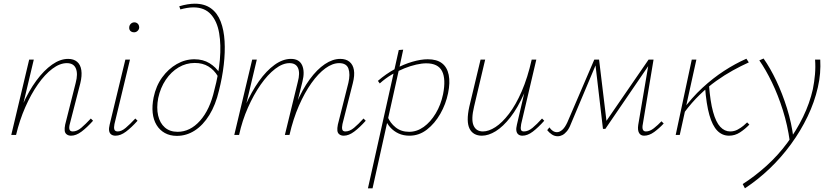

<svg xmlns="http://www.w3.org/2000/svg" viewBox="-20 -731 4518 1040"><path d="M365 4Q351 4 341.5 -3Q332 -10 330.5 -23Q329 -36 333 -56L390 -282Q403 -331 391 -360Q379 -389 342 -389Q304 -389 263.5 -358.5Q223 -328 185.5 -274.5Q148 -221 117 -150.5Q86 -80 67 0H47Q69 -88 102.5 -163.5Q136 -239 177 -294.5Q218 -350 262 -381Q306 -412 349 -412Q379 -412 397.5 -396.5Q416 -381 420.5 -351Q425 -321 415 -280L358 -59Q353 -40 356.5 -29.5Q360 -19 374 -19Q397 -19 420 -38.5Q443 -58 472 -89L484 -77Q451 -40 421.5 -18Q392 4 365 4ZM41 0 138 -408H163L66 0Z M606 4Q591 4 582 -3Q573 -10 571 -23Q569 -36 574 -56L659 -408H684L600 -59Q596 -40 599.5 -29.5Q603 -19 618 -19Q638 -19 661 -38.5Q684 -58 713 -89L725 -77Q692 -40 662.5 -18Q633 4 606 4ZM706 -556Q698 -556 691.5 -559.5Q685 -563 682 -569.5Q679 -576 680 -584Q681 -595 689 -602.5Q697 -610 708 -610Q716 -610 722 -606Q728 -602 731 -596Q734 -590 734 -581Q733 -571 725 -563.5Q717 -556 706 -556Z M938 5Q901 5 873 -10.5Q845 -26 828 -54Q811 -82 807 -120Q803 -158 812 -203Q825 -266 858.5 -312Q892 -358 937.5 -384Q983 -410 1033 -410Q1080 -410 1115 -388.5Q1150 -367 1172 -332L1160 -318Q1140 -352 1109 -371Q1078 -390 1035 -390Q988 -390 947.5 -366Q907 -342 878 -299Q849 -256 837 -200Q827 -147 836.5 -105.5Q846 -64 873 -40.5Q900 -17 942 -17Q1010 -17 1063.5 -77Q1117 -137 1141 -243Q1164 -328 1171 -408Q1178 -488 1167 -552Q1156 -616 1122 -653.5Q1088 -691 1028 -691Q1011 -691 993 -688Q975 -685 957 -680L951 -697Q974 -704 995.5 -707.5Q1017 -711 1035 -711Q1088 -711 1123 -685.5Q1158 -660 1175.5 -614Q1193 -568 1196.5 -508Q1200 -448 1192 -379.5Q1184 -311 1166 -240Q1148 -163 1114 -108Q1080 -53 1035 -24Q990 5 938 5Z M1842 4Q1828 4 1818.5 -3Q1809 -10 1807.5 -23Q1806 -36 1810 -56L1867 -282Q1878 -329 1867.5 -359Q1857 -389 1817 -389Q1781 -389 1742.5 -361Q1704 -333 1667 -281Q1630 -229 1599 -158Q1568 -87 1548 0H1529Q1552 -94 1585 -170.5Q1618 -247 1657.5 -301Q1697 -355 1739.5 -383.5Q1782 -412 1823 -412Q1854 -412 1873 -396.5Q1892 -381 1897 -352Q1902 -323 1891 -280L1835 -59Q1831 -40 1834 -29.5Q1837 -19 1851 -19Q1874 -19 1897.5 -38.5Q1921 -58 1949 -89L1961 -77Q1928 -40 1898.5 -18Q1869 4 1842 4ZM1249 0 1346 -408H1371L1274 0ZM1256 0Q1276 -84 1309 -159Q1342 -234 1382.5 -291Q1423 -348 1467.5 -380Q1512 -412 1556 -412Q1601 -412 1616.5 -377.5Q1632 -343 1618 -288L1546 0H1523L1593 -287Q1606 -335 1594.5 -362Q1583 -389 1548 -389Q1511 -389 1470.5 -358Q1430 -327 1392 -272.5Q1354 -218 1323 -148Q1292 -78 1275 0Z M1973 289 2140 -460 2164 -462 2140 -350 1998 289ZM2198 4Q2165 4 2139 -8Q2113 -20 2094 -41Q2075 -62 2066 -89L2079 -100Q2093 -65 2123 -41Q2153 -17 2196 -17Q2238 -17 2275 -43.5Q2312 -70 2340 -116.5Q2368 -163 2380 -221Q2396 -303 2374.5 -345.5Q2353 -388 2289 -388Q2265 -388 2234 -381Q2203 -374 2169.5 -360.5Q2136 -347 2102 -327Q2068 -307 2037 -279L2027 -293Q2071 -331 2119 -357Q2167 -383 2213.5 -396.5Q2260 -410 2297 -410Q2346 -410 2374 -388.5Q2402 -367 2410.5 -325.5Q2419 -284 2407 -226Q2395 -167 2365 -114.5Q2335 -62 2292.5 -29Q2250 4 2198 4Z M2590 4Q2567 4 2550 -5.5Q2533 -15 2523.5 -34Q2514 -53 2513.5 -82.5Q2513 -112 2522 -153L2583 -408H2608L2548 -154Q2531 -84 2545 -51.5Q2559 -19 2596 -19Q2627 -19 2663.5 -42.5Q2700 -66 2737 -114.5Q2774 -163 2806 -236.5Q2838 -310 2860 -408H2878Q2853 -301 2818.5 -223.5Q2784 -146 2744.5 -95.5Q2705 -45 2665.5 -20.5Q2626 4 2590 4ZM2810 4Q2796 4 2787.5 -3Q2779 -10 2777 -23Q2775 -36 2780 -56L2862 -408H2885L2803 -59Q2799 -37 2802 -28Q2805 -19 2818 -19Q2841 -19 2864.5 -38.5Q2888 -58 2916 -89L2928 -77Q2895 -40 2866 -18Q2837 4 2810 4Z M3469 4Q3450 4 3441.5 -11Q3433 -26 3437 -54L3495 -396H3507L3259 -33H3246L3204 -392L3211 -408H3225L3267 -60L3255 -62L3493 -408H3520L3462 -59Q3458 -40 3462 -29.5Q3466 -19 3479 -19Q3500 -19 3522 -36.5Q3544 -54 3563 -74L3575 -62Q3551 -36 3523.5 -16Q3496 4 3469 4ZM3001 7Q2984 7 2969.5 -2.5Q2955 -12 2944 -26L2956 -41Q2964 -29 2974.5 -22Q2985 -15 2997 -15Q3011 -15 3025.5 -27.5Q3040 -40 3053 -68L3199 -408H3219L3072 -59Q3063 -35 3051 -20.5Q3039 -6 3026.5 0.5Q3014 7 3001 7Z M3686 -121 3674 -130Q3727 -202 3784.5 -255Q3842 -308 3902 -347Q3962 -386 4023 -413L4036 -393Q3994 -374 3949.5 -349.5Q3905 -325 3859.5 -292.5Q3814 -260 3770.5 -218Q3727 -176 3686 -121ZM3640 0 3727 -408H3752L3662 0ZM3929 4Q3892 4 3865.5 -23Q3839 -50 3822.5 -108Q3806 -166 3799 -259L3820 -274Q3827 -181 3842.5 -125Q3858 -69 3881.5 -44Q3905 -19 3935 -19Q3957 -19 3975.5 -29Q3994 -39 4007.5 -50.5Q4021 -62 4027 -68L4039 -56Q4016 -32 3988.5 -14Q3961 4 3929 4Z M4015 289 4003 266Q4070 223 4132 167Q4194 111 4244 43.5Q4294 -24 4330 -98Q4366 -172 4383 -248Q4391 -288 4394.5 -328Q4398 -368 4395 -408H4423Q4425 -371 4422 -334Q4419 -297 4410 -258Q4392 -178 4354.5 -100Q4317 -22 4264.5 50Q4212 122 4148.5 182.5Q4085 243 4015 289ZM4258 34Q4246 -53 4220.5 -134Q4195 -215 4161.5 -284.5Q4128 -354 4093 -404L4116 -414Q4152 -363 4185 -293.5Q4218 -224 4243 -144Q4268 -64 4278 18Z"/></svg>

Font: Ysabeau Office Thin
Style: Italic
Weight: 250
Italic angle: -12°
Designer: Christian Thalmann (Catharsis Fonts)
Version: Version 2.001;gftools[0.9.30]; featfreeze: tnum,lnum,ss02